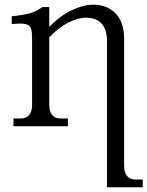

<svg xmlns="http://www.w3.org/2000/svg" viewBox="-20 -536 626 815"><path d="M189 -90.8Q189 -63 201.2 -48.1Q213.4 -33.2 235.8 -33.2H268.1V0H37.1V-33.2H68.8Q91.3 -33.2 103.8 -48.1Q116.2 -63 116.2 -90.8V-368.2Q116.2 -386.2 115.2 -397Q114.3 -407.7 110.6 -416.3Q106.9 -424.8 101.8 -428.5Q96.7 -432.1 85.7 -434.3Q74.7 -436.5 62.7 -436Q50.8 -435.5 29.8 -434.1V-466.8Q84 -472.7 110.6 -480.7Q137.2 -488.8 159.2 -505.9H189V-421.9Q234.4 -468.8 284.2 -492.4Q334 -516.1 375 -516.1Q435.5 -516.1 471.2 -478.5Q506.8 -440.9 506.8 -371.1V168Q506.8 195.8 519.3 210.9Q531.7 226.1 554.2 226.1H585.9V258.8H434.1V-361.8Q434.1 -410.6 411.4 -435.8Q388.7 -460.9 344.2 -460.9Q310.5 -460.9 268.8 -439.5Q227.1 -418 189 -377Z"/></svg>

Font: LT Superior Serif
Style: Regular
Weight: 400
Designer: Daniel Lyons
Foundry: LyonsType
Version: Version 2.120;FEAKit 1.0